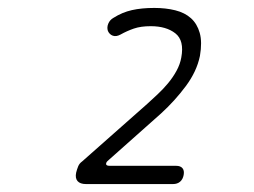

<svg xmlns="http://www.w3.org/2000/svg" viewBox="-20 -904 640 484"><path d="M197 -440Q182 -440 175.5 -447.5Q169 -455 172 -469Q174 -477 177 -484.5Q180 -492 187 -497L351 -642Q363 -653 377 -666Q391 -679 403.5 -694Q416 -709 425 -725.5Q434 -742 437 -759Q445 -802 422 -820Q399 -838 360 -838Q335 -838 317.5 -832Q300 -826 284 -817Q273 -811 264.5 -814Q256 -817 252 -826Q249 -835 253 -844.5Q257 -854 266 -859Q288 -873 312.5 -878.5Q337 -884 369 -884Q398 -884 422 -878Q446 -872 461.5 -858Q477 -844 483.5 -821Q490 -798 484 -763Q476 -724 448.5 -687Q421 -650 386 -618L251 -498Q247 -494 247.5 -490Q248 -486 257 -486H424Q435 -486 440 -480Q445 -474 443 -463Q441 -452 434 -446Q427 -440 416 -440Z"/></svg>

Font: Maple Mono NL Thin
Style: Italic
Weight: 250
Italic angle: -10°
Monospace: yes
Designer: subframe7536
Version: Version 7.000